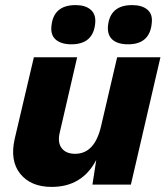

<svg xmlns="http://www.w3.org/2000/svg" viewBox="-20 -725 650 754"><path d="M260 -551Q221 -551 199.5 -569Q178 -587 182 -623Q190 -705 277 -705Q315 -705 336 -687Q357 -669 354 -635Q347 -551 260 -551ZM483 -551Q443 -551 422 -569Q401 -587 404 -623Q412 -705 499 -705Q538 -705 559 -687Q580 -669 576 -635Q569 -551 483 -551ZM440 -500H610L494 0H343L358 -97Q303 9 183 9Q101 9 59.5 -42.5Q18 -94 38 -181L113 -500H283L215 -206Q205 -166 222 -143.5Q239 -121 275 -121Q352 -121 377 -230Z"/></svg>

Font: Elaine Sans
Style: Bold Italic
Weight: 700
Italic angle: -13°
Designer: Wei Huang
Foundry: Wei Huang
Version: Version 2.001;December 24, 2019;FontCreator 12.0.0.2547 64-b